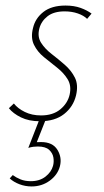

<svg xmlns="http://www.w3.org/2000/svg" viewBox="-20 -433 375 692"><path d="M124 4Q84 4 55.5 -10Q27 -24 12 -43L30 -60Q44 -42 69.5 -29.5Q95 -17 128 -17Q171 -17 197.5 -39Q224 -61 231 -92Q238 -124 224 -147Q210 -170 186 -189Q162 -208 138.5 -227Q115 -246 102.5 -271.5Q90 -297 99 -332Q107 -367 136.5 -390Q166 -413 216 -413Q247 -413 270.5 -404.5Q294 -396 310 -384L294 -365Q282 -377 260.5 -384.5Q239 -392 213 -392Q174 -392 151.5 -374.5Q129 -357 122 -331Q114 -301 128 -279Q142 -257 166 -238.5Q190 -220 213.5 -199.5Q237 -179 250 -153Q263 -127 254 -89Q244 -48 211 -22Q178 4 124 4ZM121 0H144L110 86L95 83Q102 80 110.5 79.5Q119 79 128 79Q170 79 187 107Q204 135 196 166Q188 197 159.5 218Q131 239 94 239Q71 239 50 231Q29 223 15 210L26 198Q38 207 54 213.5Q70 220 91 220Q123 220 144 203.5Q165 187 171 165Q175 151 172.5 135Q170 119 157 107Q144 95 116 95Q109 95 100.5 96Q92 97 82 100Z"/></svg>

Font: Ysabeau Infant Thin
Style: Italic
Weight: 250
Italic angle: -12°
Designer: Christian Thalmann (Catharsis Fonts)
Version: Version 2.001;gftools[0.9.30]; featfreeze: ss01,ss02,lnum